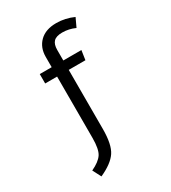

<svg xmlns="http://www.w3.org/2000/svg" viewBox="-227 -862 1054 1186"><g transform="rotate(-30 300.0 -269.0)"><path d="M369 -749Q432 -749 492 -722L463 -660Q419 -680 372 -680Q329 -680 310.5 -661Q292 -642 292 -602V-527H421L411 -460H292V-39Q292 72 258.5 122Q225 172 138 211L107 151Q165 124 187 91Q209 58 209 -23V-460H124V-527H209V-600Q209 -667 251 -708Q293 -749 369 -749Z"/></g></svg>

Font: Fira Mono
Style: Regular
Weight: 400
Designer: Carrois Corporate & Edenspiekermann AG
Foundry: Carrois Corporate GbR & Edenspiekermann AG
Version: Version 3.206;PS 003.206;hotconv 1.0.70;makeotf.lib2.5.58329